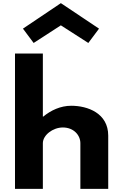

<svg xmlns="http://www.w3.org/2000/svg" viewBox="-20 -1200 783 1220"><path d="M125.8 -1018 193.8 -927 366.7 -1039 541.2 -927 609.2 -1018 366.7 -1180ZM75.3 0H252.3V-290C252.3 -341 315.2 -390 379.4 -390C448.3 -390 490.7 -341 490.7 -290V0H667.7V-338C667.7 -481 536.7 -528 432.6 -528C364.8 -528 303.1 -499 254.7 -459H252.3V-860H75.3Z"/></svg>

Font: Hussar
Style: BdSuprExt
Weight: 700
Foundry: Cannot Into Space Fonts
Version: Version 2.00